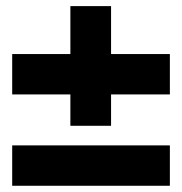

<svg xmlns="http://www.w3.org/2000/svg" viewBox="-20 -595 590 622"><path d="M208 -289.1H19.5V-419.9H208V-575.2H339.8V-419.9H530.3V-289.1H339.8V-187.5H208ZM19.5 -124H530.3V6.8H19.5Z"/></svg>

Font: Reddit Sans Vanilla ExtraBold
Style: Regular
Weight: 800
Designer: Stephen Hutchings
Foundry: Reddit
Version: Version 1.013